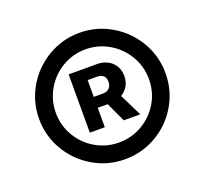

<svg xmlns="http://www.w3.org/2000/svg" viewBox="-101 -835 841 789"><g transform="rotate(-20 319.5 -440.5)"><path d="M219.7 -571.3H344.7Q368.7 -571.3 388.7 -561.3Q408.7 -551.3 420.7 -532.2Q432.6 -513.2 432.6 -487.3Q432.6 -462.4 421.6 -443.8Q410.6 -425.3 392.1 -414.1L440.4 -316.4H368.2L328.6 -401.4H285.2V-316.4H219.7ZM43 -440.4Q43 -515.1 80.3 -578.6Q117.7 -642.1 181.2 -679.4Q244.6 -716.8 319.3 -716.8Q394 -716.8 457.5 -679.4Q521 -642.1 558.3 -578.6Q595.7 -515.1 595.7 -440.4Q595.7 -365.2 558.6 -301.8Q521.5 -238.3 458 -201.2Q394.5 -164.1 319.3 -164.1Q244.6 -164.1 181.2 -201.4Q117.7 -238.8 80.3 -302.2Q43 -365.7 43 -440.4ZM523.4 -440.4Q523.4 -495.6 495.8 -542.5Q468.3 -589.4 421.4 -616.9Q374.5 -644.5 319.3 -644.5Q264.2 -644.5 217.5 -616.9Q170.9 -589.4 143.6 -542.5Q116.2 -495.6 116.2 -440.4Q116.2 -385.3 143.6 -338.6Q170.9 -292 217.5 -264.6Q264.2 -237.3 319.3 -237.3Q375 -237.3 421.9 -264.6Q468.8 -292 496.1 -338.6Q523.4 -385.3 523.4 -440.4ZM327.1 -449.2Q342.8 -449.2 353 -459.2Q363.3 -469.2 363.3 -487.3Q363.3 -505.4 353.3 -513.9Q343.3 -522.5 328.1 -522.5H285.2V-449.2Z"/></g></svg>

Font: WEMIX Pretendard
Style: Bold
Weight: 700
Designer: Base glyphs from Inter by Rasmus Andersson; Hangeul glyphs from Noto Sans CJK(Source Han Sans) by Jang Soo-young and Kan
Foundry: Kil Hyung-jin
Version: Version 1.000